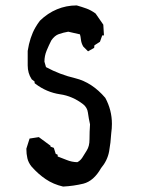

<svg xmlns="http://www.w3.org/2000/svg" viewBox="-20 -687 543 707"><path d="M77.1 -138.7V-139.6L88.9 -176.8L123 -182.1L166 -150.4V-147L178.2 -142.6L185.1 -120.6L192.4 -117.2V-110.8Q208.5 -105 226.1 -97.7Q244.1 -90.3 264.6 -89.8Q274.9 -94.7 282.5 -105.7Q290 -116.7 298.8 -131.8Q304.7 -141.1 307.1 -151.1Q309.6 -161.1 309.6 -174.3Q309.6 -201.7 311.5 -229Q306.6 -251 303.7 -272.5Q301.3 -291 286.1 -303.2Q246.6 -333.5 201.2 -339.8Q151.4 -347.2 110.4 -378.4L107.4 -380.9V-386.7L96.7 -395L96.2 -396Q82 -417.5 82 -446.3V-499.5Q89.8 -550.3 110.4 -585.9Q117.7 -598.6 127 -610.8Q155.8 -638.7 189.9 -652.8Q224.1 -667 261.7 -667H262.7Q281.7 -661.6 298.6 -655.5Q315.4 -649.4 332 -637.2L360.4 -596.2L362.8 -556.6H356.4L348.1 -533.2L327.6 -520L326.7 -510.7L304.2 -498L286.6 -515.6Q279.3 -527.8 277.8 -542.5Q276.9 -552.2 274.4 -560.5L231.4 -570.3Q213.9 -567.4 196.8 -561.5Q181.2 -556.2 168.9 -538.1Q160.2 -521 151.9 -501.2Q143.6 -481.4 143.6 -460L149.4 -439.9Q200.7 -412.1 257.3 -398.9Q318.8 -383.8 367.7 -326.7Q392.1 -281.7 392.1 -231Q392.1 -214.4 389.6 -196.3Q387.7 -162.1 381.8 -129.4Q375.5 -95.7 352.1 -67.9Q325.2 -20.5 287.1 -10.7Q251 -2 212.4 0Q176.3 -8.3 148.4 -27.3Q120.6 -45.9 95.7 -74.2Q84.5 -88.4 80.8 -104.2Q77.1 -120.1 77.1 -138.7Z"/></svg>

Font: Bakudai
Style: Bold
Weight: 700
Version: Version 1.48